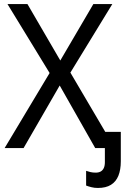

<svg xmlns="http://www.w3.org/2000/svg" viewBox="-20 -734 640 952"><path d="M465 198Q448 198 432.5 194Q417 190 407 186V113Q415 116 427.5 119Q440 122 454 122Q469 122 479 116.5Q489 111 494.5 99.5Q500 88 500 70V0H452L276 -310L97 0H3L226 -372L17 -714H116L279 -434L443 -714H537L329 -374L502 -80H579V65Q579 108 567 137.5Q555 167 530 182.5Q505 198 465 198Z"/></svg>

Font: Noto Sans Display
Style: Regular
Weight: 400
Designer: Monotype Design Team
Foundry: Monotype Imaging Inc.
Version: Version 2.003